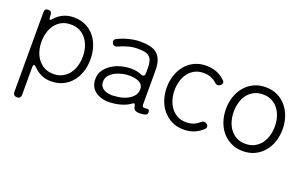

<svg xmlns="http://www.w3.org/2000/svg" viewBox="-83 -851 2242 1418"><g transform="rotate(20 1038.5 -141.5)"><path d="M74 178V-451Q74 -479 102 -479Q129 -479 131 -451V-436Q132 -414 139 -414Q145 -414 156 -427Q184 -459 220.5 -475Q257 -491 299 -491Q354 -491 395.5 -470.5Q437 -450 464.5 -415.5Q492 -381 506 -335.5Q520 -290 520 -240Q520 -189 505.5 -143.5Q491 -98 462.5 -63.5Q434 -29 393 -9Q352 11 299 11Q221 11 164 -46Q150 -60 144 -60Q135 -60 135 -36V178Q135 192 127 200Q119 208 105 208Q91 208 82.5 200Q74 192 74 178ZM298 -46Q339 -46 369.5 -62.5Q400 -79 420 -106Q440 -133 450 -168Q460 -203 460 -240Q460 -278 450 -313Q440 -348 419.5 -375Q399 -402 369 -418Q339 -434 298 -434Q256 -434 225.5 -418Q195 -402 175 -375Q155 -348 145 -313Q135 -278 135 -240Q135 -203 145 -168Q155 -133 175.5 -106Q196 -79 226.5 -62.5Q257 -46 298 -46Z M760 9Q691 10 647 -23Q603 -56 603 -119Q603 -159 624.5 -189Q646 -219 678.5 -239.5Q711 -260 750 -270Q789 -280 823 -280Q872 -280 906 -265Q915 -261 923 -261Q940 -261 940 -286V-327Q940 -360 933.5 -381Q927 -402 912.5 -414Q898 -426 876 -430.5Q854 -435 822 -435Q783 -435 746 -424.5Q709 -414 674 -398Q667 -394 659 -394Q644 -394 636 -408Q629 -419 631.5 -429.5Q634 -440 645 -446Q683 -466 731.5 -478.5Q780 -491 822 -491Q867 -491 900.5 -483Q934 -475 955.5 -456Q977 -437 988 -405.5Q999 -374 999 -327V-62Q999 -43 1010 -41Q1013 -39 1019.5 -39.5Q1026 -40 1035 -41Q1056 -44 1056 -24V-16Q1056 -3 1043 2L1029 6Q1013 9 997 9Q964 9 953 -5Q947 -14 944 -31Q941 -46 933 -46Q929 -46 921 -40Q906 -28 886 -19Q866 -10 844.5 -4Q823 2 801 5Q779 8 760 9ZM763 -46Q784 -47 805.5 -50Q827 -53 847 -59Q867 -65 885.5 -75.5Q904 -86 919 -102Q943 -127 941 -166Q938 -197 907 -213Q875 -228 827 -227Q804 -227 775.5 -220.5Q747 -214 722 -201Q697 -188 680 -167.5Q663 -147 663 -118Q663 -97 672 -83Q681 -69 695.5 -61Q710 -53 727.5 -49.5Q745 -46 763 -46Z M1342 11Q1288 11 1247 -10Q1206 -31 1177.5 -65.5Q1149 -100 1134.5 -145.5Q1120 -191 1120 -240Q1120 -291 1135 -336Q1150 -381 1178.5 -415.5Q1207 -450 1248 -470Q1289 -490 1342 -490Q1385 -490 1422.5 -476Q1460 -462 1491 -431Q1501 -422 1499.5 -410.5Q1498 -399 1487 -391Q1479 -384 1468 -384Q1454 -384 1443 -395Q1402 -433 1342 -433Q1301 -433 1271 -417Q1241 -401 1221 -374Q1201 -347 1191 -312Q1181 -277 1181 -240Q1181 -203 1191 -168Q1201 -133 1221 -106Q1241 -79 1271 -62.5Q1301 -46 1342 -46Q1402 -46 1443 -84Q1454 -95 1468 -95Q1479 -95 1487 -88Q1498 -80 1499.5 -68.5Q1501 -57 1491 -48Q1430 11 1342 11Z M1807 11Q1754 11 1712.5 -10Q1671 -31 1642.5 -65.5Q1614 -100 1599.5 -145.5Q1585 -191 1585 -240Q1585 -290 1600 -335.5Q1615 -381 1643.5 -415.5Q1672 -450 1713.5 -470.5Q1755 -491 1807 -491Q1861 -491 1902.5 -470.5Q1944 -450 1972.5 -415Q2001 -380 2015.5 -335Q2030 -290 2030 -240Q2030 -189 2015 -143.5Q2000 -98 1971 -63.5Q1942 -29 1901 -9Q1860 11 1807 11ZM1807 -46Q1848 -46 1878.5 -62.5Q1909 -79 1929 -106Q1949 -133 1959 -168Q1969 -203 1969 -240Q1969 -278 1959 -313Q1949 -348 1928.5 -375Q1908 -402 1878 -418Q1848 -434 1807 -434Q1766 -434 1735.5 -417.5Q1705 -401 1685 -374Q1665 -347 1655.5 -312Q1646 -277 1646 -240Q1646 -203 1656 -168Q1666 -133 1686 -106Q1706 -79 1736 -62.5Q1766 -46 1807 -46Z"/></g></svg>

Font: Higure Gothic
Style: Regular
Weight: 400
Designer: Yoshimichi Ohira
Foundry: Positype
Version: Version 1.000